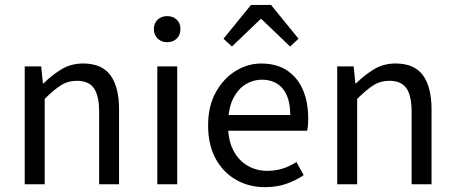

<svg xmlns="http://www.w3.org/2000/svg" viewBox="-20 -760 1876 792"><path d="M82 0V-486.1H150L156.9 -416H159.6Q194.7 -450.7 233.8 -474.4Q273 -498.1 322.7 -498.1Q400 -498.1 435.6 -449.5Q471.1 -401 471.1 -308V0H388.9V-297.4Q388.9 -365.6 367.4 -396.1Q345.9 -426.7 297.2 -426.7Q259.9 -426.7 230.6 -407.8Q201.3 -389 164.3 -352V0Z M628.9 0V-486H711V0ZM669.5 -586Q645.8 -586 630.3 -601Q614.7 -616 614.7 -640.4Q614.7 -664.2 630.3 -678.9Q645.8 -693.6 669.5 -693.6Q693.8 -693.6 709.1 -678.9Q724.3 -664.2 724.3 -640.4Q724.3 -616 709.1 -601Q693.8 -586 669.5 -586Z M1072.4 12Q1006.8 12 953.7 -18.3Q900.5 -48.6 869.4 -105.5Q838.4 -162.5 838.4 -242.9Q838.4 -322.1 870.1 -379.2Q901.7 -436.4 951.8 -467.2Q1001.8 -498 1057.9 -498Q1120.3 -498 1163.5 -469.7Q1206.8 -441.5 1229.1 -390.3Q1251.4 -339.2 1251.4 -270Q1251.4 -257.5 1250.5 -245.2Q1249.6 -232.9 1246.9 -220.8H897.3V-285.6H1177.2Q1177.2 -356.4 1146.7 -393.9Q1116.1 -431.3 1059.1 -431.3Q1025.7 -431.3 994 -412.7Q962.3 -394 941.5 -352.8Q920.7 -311.5 920.7 -243.7Q920.7 -181.8 942.4 -139.9Q964.2 -98 1001.1 -76.6Q1037.9 -55.3 1081.7 -55.3Q1117.2 -55.3 1147.4 -65Q1177.7 -74.8 1202.7 -91.6L1232.6 -37.7Q1201.3 -16 1161.7 -2Q1122.1 12 1072.4 12ZM936.8 -568.1 901.9 -600.3 1015.4 -739.7H1097.9L1211.5 -600.3L1176.6 -568.1L1058.7 -681.2H1054.7Z M1371 0V-486.1H1439L1445.9 -416H1448.6Q1483.7 -450.7 1522.8 -474.4Q1562 -498.1 1611.7 -498.1Q1689 -498.1 1724.6 -449.5Q1760.1 -401 1760.1 -308V0H1677.9V-297.4Q1677.9 -365.6 1656.4 -396.1Q1634.9 -426.7 1586.2 -426.7Q1548.9 -426.7 1519.6 -407.8Q1490.3 -389 1453.3 -352V0Z"/></svg>

Font: Source Sans 3 Variable
Style: Regular
Weight: 200
Designer: Paul D. Hunt
Foundry: Adobe Systems Incorporated
Version: Version 3.026